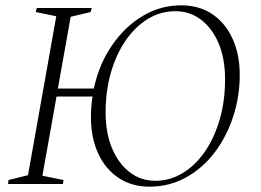

<svg xmlns="http://www.w3.org/2000/svg" viewBox="-20 -690 979 720"><path d="M10 0 12 -15 85 -33 191 -629 114 -645 118 -660H324L320 -645L245 -627L197 -358H332Q351 -448 399 -518.5Q447 -589 514 -629.5Q581 -670 660 -670Q727 -670 776 -637Q825 -604 852 -545Q879 -486 879 -409Q879 -328 854.5 -253Q830 -178 785 -118.5Q740 -59 677.5 -24.5Q615 10 540 10Q474 10 424.5 -23Q375 -56 348 -115Q321 -174 321 -251Q321 -290 327 -328H192L139 -31L218 -15L216 0ZM563 -12Q616 -12 663.5 -40Q711 -68 747 -119.5Q783 -171 803.5 -240.5Q824 -310 824 -393Q824 -470 800 -527Q776 -584 734 -616Q692 -648 638 -648Q582 -648 534.5 -619Q487 -590 451.5 -538.5Q416 -487 396 -418Q376 -349 376 -269Q376 -192 400 -134.5Q424 -77 466 -44.5Q508 -12 563 -12Z"/></svg>

Font: Spectral SC ExtraLight
Style: Italic
Weight: 275
Italic angle: -10°
Designer: Jean-Baptiste Levee
Foundry: Production Type
Version: Version 2.001